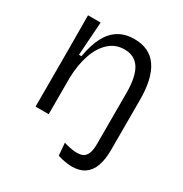

<svg xmlns="http://www.w3.org/2000/svg" viewBox="-162 -649 891 937"><g transform="rotate(30 283.0 -181.0)"><path d="M373 165Q355 165 335 161.5Q315 158 292 151L286 81Q359 103 392 89Q425 75 425 9V-22H499V0Q499 53 485.5 90Q472 127 444 146Q416 165 373 165ZM74 0V-297L73 -514H144L131 -325H145Q157 -394 180.5 -438.5Q204 -483 241 -505Q278 -527 328 -527Q414 -527 456.5 -465.5Q499 -404 499 -282V0H425V-279Q425 -371 397 -415Q369 -459 312 -459Q261 -459 225 -426Q189 -393 169.5 -336Q150 -279 148 -206V0Z"/></g></svg>

Font: Bricolage Grotesque 36pt Light
Style: Regular
Weight: 300
Designer: Mathieu Triay
Foundry: Atelier Triay
Version: Version 1.001;gftools[0.9.33.dev8+g029e19f]